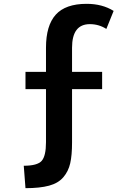

<svg xmlns="http://www.w3.org/2000/svg" viewBox="-20 -764 670 1002"><path d="M449 -638Q356 -638 356 -515V-389H513V-299H356V-20Q356 46 346.5 88Q337 130 310.5 161Q284 192 236 205Q188 218 113 218L104 101Q175 101 197.5 75.5Q220 50 220 -22V-299H113V-389H220V-515Q220 -631 271 -687.5Q322 -744 432 -744Q514 -744 573 -707L535 -613Q496 -638 449 -638Z"/></svg>

Font: Sintony
Style: Bold
Weight: 700
Designer: Eduardo Rodriguez Tunni
Foundry: Eduardo Rodriguez Tunni
Version: Version 1.001